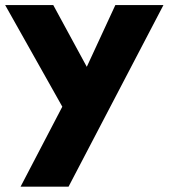

<svg xmlns="http://www.w3.org/2000/svg" viewBox="-39 -485 652 742"><path d="M40.5 236.4 201.8 -72.7 -19.1 -465.5H166.8L296.4 -226.8L406.8 -465.5H592.7L225.9 236.4Z"/></svg>

Font: Spartan ExtBd
Style: Regular
Weight: 800
Designer: Matt Bailey, Mirko Velimirovic
Foundry: Matt Bailey
Version: Version 1.005